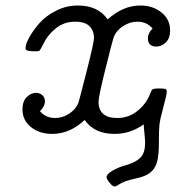

<svg xmlns="http://www.w3.org/2000/svg" viewBox="-20 -484 641 701"><path d="M62 -85Q62 -113.8 77.4 -129.4Q92.8 -145 111.8 -145Q125 -145 134.5 -136.5Q144 -127.9 144 -113.8Q144 -95.7 126 -78.1Q147 -53.2 181.2 -53.2Q208 -53.2 231.9 -68.6Q255.9 -84 266.1 -107.9Q270 -120.1 296.6 -224.6Q323.2 -329.1 323.2 -346.2Q323.2 -371.1 307.1 -387.9Q291 -404.8 253.9 -404.8Q212.9 -404.8 182.4 -379.4Q151.9 -354 138.2 -323.2Q127 -300.3 122.1 -297.9Q119.1 -296.9 111.8 -296.9H99.1Q73.2 -296.9 73.2 -308.1Q73.2 -322.3 86.7 -347.2Q100.1 -372.1 123.5 -398.9Q147 -425.8 184.6 -444.8Q222.2 -463.9 264.2 -463.9Q338.4 -463.9 373 -413.1Q429.2 -463.9 492.2 -463.9Q538.1 -463.9 569.6 -438.5Q601.1 -413.1 601.1 -373Q601.1 -344.2 585.4 -329.1Q569.8 -314 550.8 -314Q520 -314 520 -344.2Q520 -363.3 537.1 -379.9Q516.1 -404.8 481.9 -404.8Q455.1 -404.8 430.4 -389.4Q405.8 -374 396 -350.1Q392.1 -341.3 366 -236.6Q339.8 -131.8 339.8 -112.8Q339.8 -52.7 409.2 -53.2Q450.2 -53.2 483.2 -80.1Q516.1 -106.9 529.8 -146Q532.7 -154.8 537.8 -158Q543 -161.1 559.1 -161.1Q578.1 -161.1 583.5 -159.2Q588.9 -157.2 588.9 -148.9Q588.9 -139.2 576.4 -93Q564 -46.9 562 -27.8Q560.1 -7.8 560.1 37.1Q560.1 82 553.5 106.9Q546.9 131.8 527.8 147Q511.7 160.2 471.9 168.5Q432.1 176.8 412.1 190.9Q404.3 196.8 397.9 196.8Q391.1 196.8 380.1 183.3Q369.1 169.9 369.1 163.1Q369.1 151.9 388.7 140.4Q408.2 128.9 426.8 123L445.8 117.2Q478 107.4 493.9 90.3Q509.8 73.2 509.8 37.1Q509.8 24.9 507.3 2.4Q504.9 -20 504.9 -29.8Q454.1 5.4 397.9 4.9Q324.7 4.9 289.1 -45.9Q234.9 4.9 170.9 4.9Q124 4.9 93 -20Q62 -44.9 62 -85Z"/></svg>

Font: CMU Concrete
Style: Italic
Weight: 500
Italic angle: -14.04°
Version: Version 0.7.0